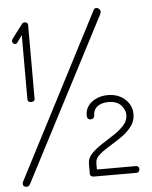

<svg xmlns="http://www.w3.org/2000/svg" viewBox="-55 -814 697 879"><g transform="rotate(-5 293.5 -374.0)"><path d="M87 -365Q80 -365 75 -368Q70 -371 70 -378V-674L47 -642Q43 -636 37 -636Q31 -636 27 -640.5Q23 -645 23 -650Q23 -654 26 -659Q29 -664 30 -665L75 -724Q80 -731 89 -731Q94 -731 98.5 -727.5Q103 -724 103 -718V-378Q103 -371 98 -368Q93 -365 87 -365ZM31 20Q25 20 20 16Q15 12 15 5Q15 -1 17 -4L408 -760Q412 -768 421 -768Q427 -768 433 -762.5Q439 -757 439 -749Q439 -744 436 -738L48 9Q45 15 40.5 17.5Q36 20 31 20ZM341 0Q336 0 330.5 -3.5Q325 -7 325 -13V-61Q325 -86 344 -106Q363 -126 391.5 -144.5Q420 -163 448.5 -181.5Q477 -200 496 -221Q515 -242 515 -268Q515 -292 496 -313Q477 -334 437 -334Q407 -334 387.5 -319.5Q368 -305 368 -275Q368 -271 363 -266.5Q358 -262 350 -262Q343 -262 338.5 -266.5Q334 -271 334 -282Q334 -307 347.5 -325.5Q361 -344 385 -355Q409 -366 438 -366Q471 -366 495.5 -353Q520 -340 534 -318Q548 -296 548 -269Q548 -237 529 -212.5Q510 -188 482 -168.5Q454 -149 425.5 -132Q397 -115 378 -98Q359 -81 359 -61V-31H540Q545 -31 549 -26.5Q553 -22 553 -16Q553 -10 549 -5Q545 0 540 0Z"/></g></svg>

Font: Dosis ExtraLight
Style: Regular
Weight: 250
Designer: EdgarTolentino, PabloImpallari, IginoMarini
Foundry: EdgarTolentino, PabloImpallari, IginoMarini
Version: Version 3.001; ttfautohint (v1.8.2)